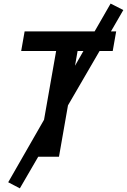

<svg xmlns="http://www.w3.org/2000/svg" viewBox="-20 -867 702 1062"><path d="M89.8 174.8 191.4 0H306.2L356 -284.2L530.8 -585H603.5L622.6 -693.4H593.8L662.1 -811.5L591.8 -847.2L503.4 -693.4H116.2L97.2 -585H290.5L223.6 -204.6L25.4 141.1ZM395 -503.4 409.2 -585H441.4Z"/></svg>

Font: Cascadia Mono SemiBold
Style: Italic
Weight: 600
Italic angle: -10°
Monospace: yes
Designer: Aaron Bell
Foundry: Saja Typeworks
Version: Version 2404.023